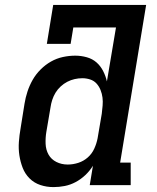

<svg xmlns="http://www.w3.org/2000/svg" viewBox="-20 -755 640 783"><path d="M198 8Q170 8 144.5 -0.5Q119 -9 100.5 -27.5Q82 -46 72.5 -70.5Q63 -95 59 -121.5Q55 -148 57 -176Q59 -204 64 -232L80 -332Q84 -357 92 -381.5Q100 -406 113 -429Q126 -452 145.5 -471.5Q165 -491 188 -504Q211 -517 236.5 -522.5Q262 -528 287 -528Q311 -528 334 -521.5Q357 -515 373.5 -500.5Q390 -486 400.5 -465.5Q411 -445 416 -423L453 -643H279L268 -576H171L197 -735H576L470 -92H513V0H346L359 -79Q346 -58 328 -41Q310 -24 288.5 -12.5Q267 -1 244 3.5Q221 8 198 8ZM256 -84Q278 -84 299.5 -91Q321 -98 338 -113Q355 -128 364.5 -149Q374 -170 378 -191L395 -291Q397 -308 398.5 -324.5Q400 -341 398 -357Q396 -373 390 -388Q384 -403 373.5 -414.5Q363 -426 347.5 -431Q332 -436 316 -436Q300 -436 284.5 -432.5Q269 -429 254.5 -421.5Q240 -414 227.5 -402.5Q215 -391 206.5 -377Q198 -363 193 -347.5Q188 -332 186 -317L169 -217Q165 -193 166 -168.5Q167 -144 178 -124.5Q189 -105 210 -94.5Q231 -84 256 -84Q256 -84 256 -84Q256 -84 256 -84Z"/></svg>

Font: Iosevka Etoile SmBdObl
Style: Regular
Weight: 600
Italic angle: -9°
Designer: Belleve Invis
Foundry: Belleve Invis
Version: Version 15.5.2; ttfautohint (v1.8.4)